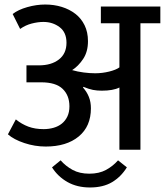

<svg xmlns="http://www.w3.org/2000/svg" viewBox="-20 -662 729 849"><path d="M36 -600Q60 -619 100.5 -630.5Q141 -642 180 -642Q219 -642 253 -631.5Q287 -621 313 -601Q339 -581 354 -550.5Q369 -520 369 -480Q369 -433 347.5 -401Q326 -369 299 -352Q323 -345 350 -341.5Q377 -338 401 -338Q432 -338 462.5 -345.5Q493 -353 508 -364V-559H426V-633H689V-559H601V0H508V-275Q480 -261 430 -261Q409 -261 391 -264.5Q373 -268 349 -278L347 -275Q364 -256 373 -233.5Q382 -211 382 -183Q382 -103 328 -58.5Q274 -14 182 -14Q134 -14 87.5 -29.5Q41 -45 15 -68L50 -134Q76 -113 105.5 -102Q135 -91 173 -91Q196 -91 217 -97Q238 -103 253.5 -115.5Q269 -128 278 -147Q287 -166 287 -192Q287 -240 257 -269Q227 -298 162 -298H97V-373H152Q207 -373 240.5 -399Q274 -425 274 -473Q274 -519 243.5 -542Q213 -565 172 -565Q148 -565 120.5 -558Q93 -551 69 -534ZM378 167Q321 167 278.5 143Q236 119 210 78L248 47Q271 73 301.5 89.5Q332 106 375 106Q418 106 448.5 89.5Q479 73 502 47L541 78Q515 120 475.5 143.5Q436 167 378 167Z"/></svg>

Font: Mukta Medium
Style: Regular
Weight: 500
Designer: Girish Dalvi and Yashodeep Gholap
Foundry: Ek Type
Version: Version 2.538;PS 1.002;hotconv 16.6.51;makeotf.lib2.5.65220;